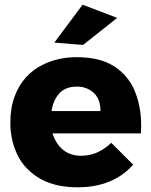

<svg xmlns="http://www.w3.org/2000/svg" viewBox="-20 -790 643 816"><path d="M310 6Q215 6 151.5 -30Q85 -68.5 54.5 -131Q24 -193.5 24 -268Q24 -331 41.8 -379.2Q59.5 -427.5 90.5 -461.5Q121.5 -495.5 163 -515.5Q227 -547 306 -547Q403 -547 463 -509.5Q525 -470 552.5 -403.8Q580 -337.5 580 -256L579 -223H203Q235 -128 326 -128Q395 -128 453 -183L546 -90Q460 6 310 6ZM407 -318Q407 -369.5 378 -395.8Q349 -422 307 -422Q258 -422 232 -393Q206 -364 199 -318ZM333 -599 211 -609 331 -770 478 -714Z"/></svg>

Font: Argentum Novus
Style: Bold
Weight: 700
Designer: Julieta Ulanovsky (font) & Cristiano Sobral (main changes)
Foundry: Julieta Ulanovsky (font) & Cristiano Sobral (main changes)
Version: Version 3.00;November 27, 2020;FontCreator 13.0.0.2655 64-bi